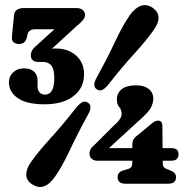

<svg xmlns="http://www.w3.org/2000/svg" viewBox="-20 -732 744 764"><path d="M506.5 -156.5Q506.5 -176.5 519 -187L581.5 -238.5Q591 -246.5 596.8 -249.2Q602.5 -252 608.5 -252Q626 -252 626 -231.5L627 -142.5H661.5Q690.5 -142.5 690.5 -119Q690.5 -92.5 661.5 -92.5H627.5V-84Q627.5 -73.5 631 -68.5Q634.5 -63.5 641 -60.5L657.5 -54Q680.5 -45 680.5 -27Q680.5 -1 649 -1H479Q448 -1 448 -27Q448 -48 471.5 -54L492.5 -60.5Q506.5 -65.5 506.5 -84V-92.5H367.5Q352.5 -92.5 344.2 -100.8Q336 -109 336 -122Q336 -129 340.5 -138Q345 -147 358.5 -158L432.5 -232Q464 -258.5 464 -278.5Q464 -295 454.5 -306Q445 -317 445 -337Q445 -361 464 -376.8Q483 -392.5 522 -392.5Q552.5 -392.5 571.2 -378.5Q590 -364.5 590 -338Q590 -322.5 580.2 -303.5Q570.5 -284.5 534.5 -253.5L413.5 -142.5H506.5ZM409.5 -393.5Q395.5 -377.5 385.8 -373.5Q376 -369.5 364 -377.5Q346 -390 365 -424Q407 -500 438.2 -566.8Q469.5 -633.5 497.5 -673Q518 -701 540.8 -709Q563.5 -717 587.5 -701Q633 -669 590 -610.5Q563 -571.5 513 -516.8Q463 -462 409.5 -393.5ZM284.5 -305.5Q299 -321.5 309 -326Q319 -330.5 331 -323Q349.5 -309 330 -275.5Q288.5 -200 257 -132.8Q225.5 -65.5 197.5 -27Q154.5 33 107.5 1Q84.5 -13.5 84.5 -37.5Q84.5 -61.5 105 -89.5Q132 -128 182.5 -183.5Q233 -239 284.5 -305.5ZM314.5 -437Q314.5 -382.5 272.8 -349.8Q231 -317 157 -317Q85.5 -317 50.5 -341.8Q15.5 -366.5 15.5 -404Q15.5 -428.5 32.5 -444.2Q49.5 -460 75 -460Q102 -460 115.8 -446.8Q129.5 -433.5 129.5 -411.5V-387.5Q129.5 -374 137 -364.8Q144.5 -355.5 159.5 -355.5Q196 -355.5 196 -421.5Q196 -457 184.2 -471.2Q172.5 -485.5 152.5 -485.5H131.5Q119 -485.5 110.8 -492Q102.5 -498.5 102.5 -512Q102.5 -531 120.5 -546.5L196.5 -615.5H119.5Q94 -615.5 89.5 -594.5L86.5 -582Q80.5 -557 56.5 -557Q42.5 -557 34 -564.2Q25.5 -571.5 27.5 -587L35.5 -669Q37.5 -700 76 -700H284.5Q300.5 -700 309.5 -692Q318.5 -684 318.5 -671.5Q318.5 -655 287.5 -630.5L187 -538.5Q194.5 -539 203 -539Q251.5 -539 283 -510.8Q314.5 -482.5 314.5 -437Z"/></svg>

Font: Fraunces 144pt SuperSoft
Style: Bold
Weight: 700
Version: Version 1.000;[b76b70a41]